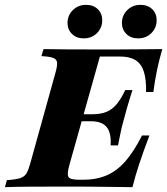

<svg xmlns="http://www.w3.org/2000/svg" viewBox="-51 -774 691 794"><path d="M-30.6 0 -22.6 -29Q14.5 -31.5 32.7 -37.5Q50.8 -43.5 58.9 -57.7Q66.9 -71.8 74.2 -98.4L178.2 -472.6Q186.3 -500.8 185.1 -514.9Q183.9 -529 168.5 -534.7Q153.2 -540.3 120.2 -541.9L129 -571Q166.9 -570.2 227 -569.8Q287.1 -569.4 370.2 -569.4Q396.8 -569.4 422.6 -569.4Q448.4 -569.4 477 -569.8Q505.6 -570.2 540.3 -570.2Q575 -570.2 620.2 -571Q607.3 -527.4 598.4 -484.3Q589.5 -441.1 583.1 -393.5H553.2Q554 -445.2 544 -477.4Q533.9 -509.7 509.7 -525Q485.5 -540.3 445.2 -540.3H362.1L235.5 -90.3Q225 -52.4 232.7 -41.5Q240.3 -30.6 278.2 -30.6H291.9Q347.6 -30.6 389.9 -48.8Q432.3 -66.9 467.3 -106.9Q502.4 -146.8 536.3 -213.7H566.9Q540.3 -143.5 523.8 -93.1Q507.3 -42.7 496.8 0Q441.1 -0.8 401.2 -1.2Q361.3 -1.6 330.2 -2Q299.2 -2.4 272.6 -2.4Q246 -2.4 218.5 -2.4Q134.7 -2.4 71.8 -2Q8.9 -1.6 -30.6 0ZM259.7 -272.6 267.7 -301.6H425.8L417.7 -272.6ZM406.5 -172.6Q409.7 -225 389.9 -248.8Q370.2 -272.6 324.2 -272.6L332.3 -301.6Q365.3 -301.6 389.1 -311.3Q412.9 -321 431.5 -343.1Q450 -365.3 466.9 -401.6H496.8Q491.1 -383.9 485.9 -366.9Q480.6 -350 475 -330.6Q469.4 -311.3 462.9 -286.3Q459.7 -274.2 456.9 -264.5Q454 -254.8 451.6 -243.5Q449.2 -232.3 445.6 -215.3Q441.9 -198.4 437.1 -172.6ZM295.2 -615.3Q265.3 -615.3 246.8 -633.5Q228.2 -651.6 228.2 -679Q228.2 -710.5 250.4 -732.3Q272.6 -754 304.8 -754Q334.7 -754 353.2 -736.3Q371.8 -718.5 371.8 -690.3Q371.8 -658.9 350 -637.1Q328.2 -615.3 295.2 -615.3ZM520.2 -615.3Q490.3 -615.3 471.8 -633.5Q453.2 -651.6 453.2 -679Q453.2 -710.5 475.4 -732.3Q497.6 -754 529.8 -754Q559.7 -754 578.2 -736.3Q596.8 -718.5 596.8 -690.3Q596.8 -658.9 575 -637.1Q553.2 -615.3 520.2 -615.3Z"/></svg>

Font: Playfair 5pt SemiExpanded Light Black
Style: Italic
Weight: 900
Italic angle: -15.6°
Version: Version 2.001;gftools[0.9.30]